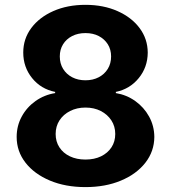

<svg xmlns="http://www.w3.org/2000/svg" viewBox="-20 -757 701 787"><path d="M330.3 9.9Q248.2 9.9 184.5 -16.9Q120.7 -43.7 84.5 -90.2Q48.3 -136.7 48.3 -195.7Q48.3 -241.1 69.1 -279.3Q89.8 -317.5 125.7 -342.9Q161.6 -368.3 206 -375.4V-380.3Q147.7 -392 111.5 -437Q75.3 -481.9 75.3 -541.5Q75.3 -598 108.3 -642.2Q141.3 -686.4 199 -711.8Q256.7 -737.2 330.3 -737.2Q403.8 -737.2 461.5 -711.6Q519.2 -686.1 552.2 -641.9Q585.2 -597.7 585.6 -541.5Q585.2 -481.5 548.7 -436.8Q512.1 -392 454.9 -380.3V-375.4Q498.6 -368.3 534.3 -342.9Q570 -317.5 591.1 -279.3Q612.2 -241.1 612.6 -195.7Q612.2 -136.7 576 -90.2Q539.8 -43.7 476 -16.9Q412.3 9.9 330.3 9.9ZM330.3 -103Q366.8 -103 394.2 -116.3Q421.5 -129.6 437 -153.2Q452.4 -176.8 452.4 -207.7Q452.4 -239.3 436.4 -263.7Q420.5 -288 393.1 -302Q365.8 -316.1 330.3 -316.1Q295.1 -316.1 267.4 -302Q239.7 -288 223.9 -263.7Q208.1 -239.3 208.1 -207.7Q208.1 -176.8 223.4 -153.2Q238.6 -129.6 266.3 -116.3Q294 -103 330.3 -103ZM330.3 -427.9Q360.8 -427.9 384.6 -440.3Q408.4 -452.8 421.9 -474.8Q435.4 -496.8 435.4 -525.6Q435.4 -554 421.9 -575.5Q408.4 -596.9 384.9 -609.2Q361.5 -621.4 330.3 -621.4Q299.4 -621.4 275.6 -609.2Q251.8 -596.9 238.5 -575.5Q225.1 -554 225.1 -525.6Q225.1 -496.8 238.6 -474.8Q252.1 -452.8 275.9 -440.3Q299.7 -427.9 330.3 -427.9Z"/></svg>

Font: InterMG
Style: Bold
Weight: 700
Designer: Rasmus Andersson
Foundry: rsms
Version: Version 3.019;December 26, 2023;FontCreator 15.0.0.2955 64-b